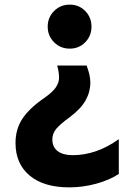

<svg xmlns="http://www.w3.org/2000/svg" viewBox="-20 -583 552 829"><path d="M375 -468Q375 -428 348 -400.5Q321 -373 281 -373Q241 -373 213.5 -400.5Q186 -428 186 -468Q186 -508 213.5 -535.5Q241 -563 281 -563Q321 -563 348 -535.5Q375 -508 375 -468ZM171 -160Q206 -184 220.5 -205Q235 -226 235 -247Q235 -271 227 -300H354Q362 -278 366 -261Q370 -244 370 -226Q370 -186 349.5 -149.5Q329 -113 281 -77Q241 -48 223.5 -27.5Q206 -7 206 19Q206 52 229 69.5Q252 87 294 87Q396 87 493 18V168Q452 195 394.5 210.5Q337 226 279 226Q169 226 108 175Q47 124 47 34Q47 -25 76.5 -70Q106 -115 171 -160Z"/></svg>

Font: Application
Style: Bold
Weight: 700
Designer: Wei Huang
Foundry: Wei Huang
Version: Version 0.012